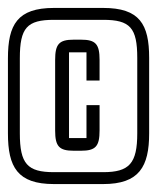

<svg xmlns="http://www.w3.org/2000/svg" viewBox="-20 -722 396 484"><path d="M0 -575C0 -660 24 -702 116 -702H240C332 -702 356 -661 356 -576V-386C356 -302 331 -258 240 -258H116C24 -258 0 -301 0 -386ZM30 -386C30 -309 49 -288 116 -288H240C306 -288 326 -310 326 -386V-576C326 -652 308 -672 240 -672H116C48 -672 30 -652 30 -575ZM119 -393C119 -353 129 -342 166 -342H184C221 -342 231 -353 231 -393V-457H198V-374H154V-590H198V-519H231V-571C231 -611 221 -622 184 -622H166C129 -622 119 -611 119 -571Z"/></svg>

Font: Queering
Style: Regular
Weight: 400
Designer: Adam Naccarato
Foundry: adamnac
Version: Version 2.000;hotconv 1.0.109;makeotfexe 2.5.65596